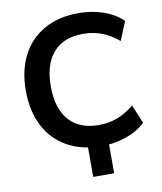

<svg xmlns="http://www.w3.org/2000/svg" viewBox="-94 -790 868 1031"><g transform="rotate(-10 339.5 -275.0)"><path d="M330 165V-61H444V165ZM405 10Q295 10 216.5 -34.5Q138 -79 96 -160.5Q54 -242 54 -353Q54 -464 96 -545Q138 -626 216.5 -670.5Q295 -715 405 -715Q476 -715 539.5 -693Q603 -671 644 -630L602 -528Q557 -566 510 -583.5Q463 -601 409 -601Q302 -601 246 -536.5Q190 -472 190 -353Q190 -234 246 -169Q302 -104 409 -104Q463 -104 510 -121.5Q557 -139 602 -177L644 -75Q603 -35 539.5 -12.5Q476 10 405 10Z"/></g></svg>

Font: Nunito Sans 12pt ExtraLight
Style: Regular
Weight: 200
Designer: Vernon Adams
Foundry: Vernon Adams
Version: Version 3.101;gftools[0.9.27]